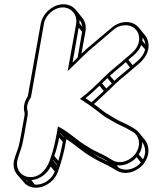

<svg xmlns="http://www.w3.org/2000/svg" viewBox="-20 -777 751 905"><path d="M111 -249C102 -276 113 -300 126 -319L187 -665C194 -706 235 -742 276 -742C317 -742 346 -706 339 -665L299 -442L315 -457C350 -490 389 -532 425 -560L514 -636C531 -651 550 -658 572 -658C614 -658 642 -624 635 -582C629 -545 598 -524 570 -500C541 -473 513 -454 483 -425C470 -412 457 -400 446 -389L408 -353C393 -339 379 -328 367 -319L357 -311L366 -305C402 -283 432 -259 465 -234C473 -228 480 -223 486 -220L510 -206C537 -189 565 -180 591 -164L607 -155C635 -138 648 -94 618 -52C596 -21 548 0 510 -22L495 -31C462 -52 423 -65 393 -86C348 -111 311 -150 263 -176L253 -181L247 -146C240 -108 232 -70 221 -40L214 -19C198 24 164 64 113 57C75 52 50 14 64 -29C70 -53 79 -70 86 -100C89 -114 92 -129 95 -146L111 -237C110 -240 110 -245 111 -249ZM49 -31C39 -1 45 27 61 46L91 81C102 95 118 104 137 107C188 114 241 75 254 29L258 18C271 -21 283 -63 291 -111L293 -121C333 -96 369 -61 412 -37C444 -16 483 -2 515 18L530 27C575 54 634 28 660 -9C689 -50 683 -94 662 -119L633 -154C628 -160 622 -165 616 -169L601 -178C574 -195 545 -204 519 -220L496 -234C469 -249 447 -269 423 -287C430 -293 438 -300 446 -308L485 -344C497 -356 508 -367 522 -380C551 -408 578 -427 608 -454C634 -476 671 -502 679 -547C683 -572 677 -594 664 -610L635 -646C621 -663 600 -673 575 -673C550 -673 526 -663 506 -646L416 -570C399 -556 381 -541 364 -524L383 -630C387 -655 381 -677 367 -694L338 -730C324 -746 304 -757 279 -757C229 -757 181 -714 172 -665L111 -323C98 -304 87 -275 96 -245C96 -242 95 -240 96 -235L80 -146C77 -129 74 -113 71 -100C66 -77 58 -59 52 -41ZM367 -627 346 -506 322 -482 351 -647ZM368 -651 354 -668C355 -673 355 -678 355 -683C362 -674 366 -663 368 -651ZM664 -544C657 -512 631 -491 605 -470L585 -495C607 -513 634 -533 646 -565ZM665 -568 651 -585C652 -590 652 -595 652 -600C659 -591 664 -580 665 -568ZM593 -459C568 -437 545 -420 519 -396L498 -420C523 -443 548 -461 573 -484ZM507 -384C498 -376 489 -368 481 -360L461 -384L486 -409ZM469 -348 437 -318C428 -310 419 -302 411 -295C402 -301 393 -308 383 -314C393 -322 405 -332 417 -343L449 -373ZM644 -11C621 17 576 34 540 14L530 2C565 7 602 -11 624 -36ZM654 -26 634 -49C647 -69 651 -89 650 -107C665 -87 671 -57 654 -26ZM486 -16C464 -27 442 -38 423 -50L422 -51C443 -40 465 -30 485 -18ZM280 -131V-129L263 -149V-151ZM276 -108C270 -77 263 -45 255 -19L236 -42C245 -67 253 -97 259 -128ZM249 -1C249 0 248 0 248 1L230 -21V-23ZM238 31C226 67 184 97 144 93L128 72C167 69 203 42 219 8ZM113 81C109 78 106 75 103 71C104 71 105 72 106 72Z"/></svg>

Font: Blanket
Style: Ugh
Weight: 900
Foundry: Cannot Into Space Fonts
Version: Version 0.9